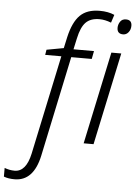

<svg xmlns="http://www.w3.org/2000/svg" viewBox="-186 -813 781 1101"><g transform="rotate(5 204.5 -262.5)"><path d="M-60 240Q49 240 81 92L203 -486H321L330 -532H212L226 -596Q240 -662 267.5 -689.5Q295 -717 345 -717Q378 -717 413 -703L428 -749Q392 -765 343 -765Q270 -765 230 -725.5Q190 -686 170 -598L156 -534L58 -516L53 -486H146L25 85Q2 191 -64 191Q-94 191 -122 180V230Q-97 240 -60 240ZM488 -642Q506 -642 518.5 -657.5Q531 -673 531 -695Q531 -729 497 -729Q475 -729 464 -712.5Q453 -696 453 -677Q453 -642 488 -642ZM317 0H374L487 -532H430Z"/></g></svg>

Font: Noto Sans UI Light
Style: Italic
Weight: 300
Italic angle: -12°
Designer: Monotype Design Team
Foundry: Monotype Imaging Inc.
Version: Version 1.901